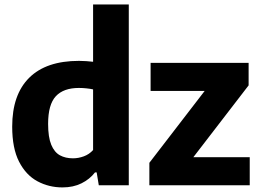

<svg xmlns="http://www.w3.org/2000/svg" viewBox="-20 -828 1161 858"><path d="M259 9.5Q198.5 9.5 147.2 -18Q96 -45.5 65.2 -105.5Q34.5 -165.5 34.5 -262Q34.5 -405 110.5 -480.5Q186.5 -556 333 -556Q349.5 -556 365.8 -554.8Q382 -553.5 396 -552V-808H555.5V0H421.5L412 -57.5H404.5Q381 -27 344.2 -8.8Q307.5 9.5 259 9.5ZM306 -120.5Q330.5 -120.5 354.8 -129.5Q379 -138.5 396 -157.5V-428.5Q383 -431.5 366 -433.2Q349 -435 332.5 -435Q264 -435 229.5 -398Q195 -361 195 -274.5Q195 -215 209 -181.2Q223 -147.5 247.8 -134Q272.5 -120.5 306 -120.5ZM647.5 0V-100.5L894.5 -421.5H653V-547H1091V-446.5L844 -125.5H1096V0Z"/></svg>

Font: Encode Sans
Style: Bold
Weight: 700
Designer: Multiple Designers
Foundry: Impallari Type
Version: Version 3.002; ttfautohint (v1.8.3) -l 8 -r 50 -G 200 -x 14 